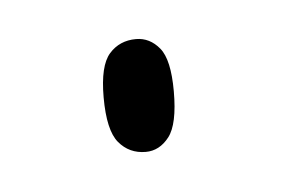

<svg xmlns="http://www.w3.org/2000/svg" viewBox="-25 -426 207 139"><g transform="rotate(-5 78.5 -357.0)"><path d="M77 -316Q65 -316 57.5 -325Q50 -334 50 -358Q50 -381 57.5 -389.5Q65 -398 77 -398Q87 -398 94 -389.5Q101 -381 101 -358Q101 -334 94 -325Q87 -316 77 -316Z"/></g></svg>

Font: Noto Serif Display ExtraCondensed Thin
Style: Regular
Weight: 100
Width: 2
Designer: Monotype Design Team
Foundry: Monotype Imaging Inc.
Version: Version 2.009